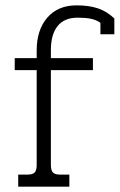

<svg xmlns="http://www.w3.org/2000/svg" viewBox="-20 -697 447 717"><path d="M48 -45H83Q102 -45 109.5 -53Q117 -61 117 -81V-435H35V-480H117V-509Q117 -585 156.5 -631Q196 -677 266 -677Q313 -677 346.5 -665.5Q380 -654 407 -628V-569H355V-612Q339 -623 319 -627Q299 -631 270 -631Q220 -631 195 -599.5Q170 -568 170 -510V-480H327V-435H170V-81Q170 -61 177.5 -53Q185 -45 204 -45H239V0H48Z"/></svg>

Font: Pridi ExtraLight
Style: Regular
Weight: 275
Designer: Katatrad Team
Foundry: CadsonDemak
Version: Version 1.001